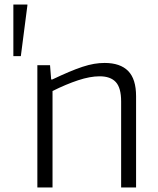

<svg xmlns="http://www.w3.org/2000/svg" viewBox="-20 -828 697 848"><path d="M101 -808V-804L72 -580H39V-808ZM145 -540H201L206 -477H211Q251 -496 284 -510Q317 -524 344.5 -533Q372 -542 395.5 -546Q419 -550 442 -550Q511 -550 546 -514.5Q581 -479 581 -403V0H515V-380Q515 -440 491.5 -465.5Q468 -491 420 -491Q378 -491 325 -473.5Q272 -456 212 -426V0H145Z"/></svg>

Font: Encode Sans Normal
Style: Light
Weight: 300
Designer: Pablo Impallari, Andres Torresi
Foundry: Pablo Impallari, Andres Torresi
Version: Version 1.000; ttfautohint (v1.00) -l 8 -r 50 -G 200 -x 14 -